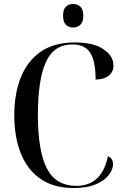

<svg xmlns="http://www.w3.org/2000/svg" viewBox="-20 -938 626 968"><path d="M350 10Q251 10 184.5 -36Q118 -82 85 -164.5Q52 -247 52 -357Q52 -466 85.5 -549Q119 -632 186.5 -678Q254 -724 357 -724Q451 -724 501.5 -690Q552 -656 552 -608Q552 -575 527.5 -556Q503 -537 462 -537Q462 -631 434.5 -672.5Q407 -714 345 -714Q252 -714 211.5 -625.5Q171 -537 171 -359Q171 -178 216 -89.5Q261 -1 365 -1Q493 -1 524 -150Q538 -145 544 -134Q550 -123 550 -110Q550 -85 529.5 -57Q509 -29 464.5 -9.5Q420 10 350 10ZM348 -799Q327 -799 312.5 -813Q298 -827 298 -858Q298 -891 312.5 -904.5Q327 -918 348 -918Q370 -918 385 -904.5Q400 -891 400 -858Q400 -827 385 -813Q370 -799 348 -799Z"/></svg>

Font: Noto Serif Display SemiCondensed Medium
Style: Regular
Weight: 500
Width: 4
Designer: Monotype Design Team
Foundry: Monotype Imaging Inc.
Version: Version 2.009